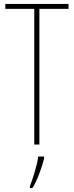

<svg xmlns="http://www.w3.org/2000/svg" viewBox="-20 -734 376 975"><path d="M180 0V-689H328V-714H7V-689H154V0ZM204 71V61H174C170 101 146 175 132 211V221H145C172 176 192 117 204 71Z"/></svg>

Font: Noto Sans Arabic UI XCn Th
Style: Regular
Weight: 100
Width: 2
Designer: Monotype Design Team, Nadine Chahine and Nizar Qandah
Foundry: Monotype Imaging Inc.
Version: Version 2.010